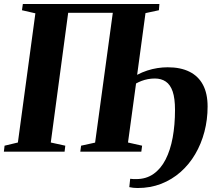

<svg xmlns="http://www.w3.org/2000/svg" viewBox="-24 -763 1094 966"><path d="M668 183Q658 183 646.2 181.8Q634.5 180.5 626.5 178.5L631 136.5Q637.5 137.5 645.5 137.8Q653.5 138 661.5 138Q711.5 138 748.2 112.2Q785 86.5 809 39.8Q833 -7 844.8 -70.8Q856.5 -134.5 856.5 -210Q856.5 -268 844.8 -302.5Q833 -337 810.2 -352.5Q787.5 -368 755 -368Q737 -368 720 -364.8Q703 -361.5 688 -355.8Q673 -350 660.5 -343L620 -46L691 -30L687 0H380L384 -30L454.5 -45.5L543.5 -698.5H319L231.5 -46L304.5 -30L301 0H-4.5L-1 -30L66 -46L154 -696L86.5 -711.5L91 -743H778L775.5 -711.5L708 -697L666 -386.5Q690.5 -399.5 716.5 -408Q742.5 -416.5 768.5 -420.5Q794.5 -424.5 820 -424.5Q884.5 -424.5 929.2 -402.2Q974 -380 997.2 -336.2Q1020.5 -292.5 1020.5 -227Q1020.5 -161 1004.5 -100Q988.5 -39 958.2 12.5Q928 64 884.8 102.2Q841.5 140.5 787 161.8Q732.5 183 668 183Z"/></svg>

Font: Merriweather 96pt ExtraBold
Style: Italic
Weight: 800
Italic angle: -7.8°
Version: Version 2.101